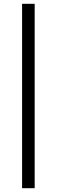

<svg xmlns="http://www.w3.org/2000/svg" viewBox="-20 -803 298 1008"><path d="M96 185V-783H162V185Z"/></svg>

Font: Ubuntu Sans Condensed
Style: Regular
Weight: 400
Width: 3
Designer: Dalton Maag Ltd
Foundry: Dalton Maag Ltd
Version: Version 1.006; ttfautohint (v1.8.4.7-5d5b)